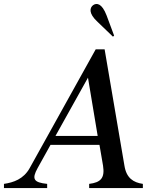

<svg xmlns="http://www.w3.org/2000/svg" viewBox="-54 -949 793 969"><path d="M-34 0H184V-21C116 -28 105 -45 136 -101L201 -218H448L466 -113C476 -50 454 -28 396 -21V0H667V-21C619 -28 584 -50 574 -113L474 -700H429L96 -101C65 -45 14 -28 -34 -21ZM226 -263 390 -557 439 -263ZM416 -923C400 -911 390 -883 439 -838L516 -764L522 -769L484 -871C460 -934 433 -935 416 -923Z"/></svg>

Font: RL Madena Oblique
Style: Regular
Weight: 400
Italic angle: -10°
Designer: I Kadek Wantara Putra
Foundry: Roughlines ID
Version: Version 1.000;Glyphs 3.1.2 (3151)